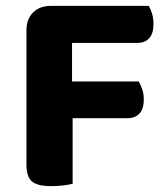

<svg xmlns="http://www.w3.org/2000/svg" viewBox="-20 -626 568 653"><path d="M486 -606Q492 -596 497 -580Q502 -564 502 -545Q502 -512 487.5 -496Q473 -480 447 -480H225V-349H452Q458 -338 463.5 -323Q469 -308 469 -288Q469 -255 454 -239.5Q439 -224 414 -224H227V-1Q216 2 196 4.5Q176 7 154 7Q107 7 88.5 -9Q70 -25 70 -67V-523Q70 -561 92.5 -583.5Q115 -606 153 -606Z"/></svg>

Font: Baloo 2
Style: Bold
Weight: 700
Designer: Sarang Kulkarni and Ek Type
Foundry: Ek Type
Version: Version 1.640;hotconv 1.0.111;makeotfexe 2.5.65597; ttfautoh